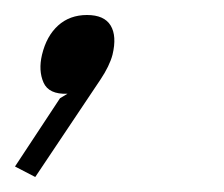

<svg xmlns="http://www.w3.org/2000/svg" viewBox="-55 -116 298 256"><path d="M95 -43Q91 -28 79 -10L-8 120L-35 106L25 15L35 9Q10 10 3 -6Q-4 -22 1 -43Q7 -68 22.5 -82Q38 -96 61 -96Q84 -96 92.5 -82Q101 -68 95 -43Z"/></svg>

Font: TypoPRO Sinkin Sans
Style: 200 X Light Italic
Weight: 200
Italic angle: -112°
Designer: Keith Bates
Foundry: K-Type
Version: Sinkin Sans (version 1.0)  by Keith Bates   •   © 2014   www